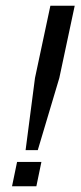

<svg xmlns="http://www.w3.org/2000/svg" viewBox="-20 -650 281 670"><path d="M39.6 -85H124.5L106.9 0H22ZM69.3 -126 102.1 -377.9 155.8 -629.9H240.7L187 -377.9L111.8 -126Z"/></svg>

Font: Fibel Nord
Style: Italic
Weight: 400
Designer: Peter Wiegel
Foundry: Peter Wioegel
Version: Version 000.000